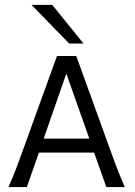

<svg xmlns="http://www.w3.org/2000/svg" viewBox="-20 -763 551 783"><path d="M14.6 0Q24.4 -22 35.9 -50.3Q47.4 -78.6 65.9 -129.9L212.4 -534.7H291L437.5 -129.9Q456.1 -78.6 467.8 -50.3Q479.5 -22 488.8 0H413.6L363.8 -140.6H138.7L89.4 0ZM158.2 -197.8H344.2L250.5 -462.9ZM262.2 -585.4 108.4 -743.2H192.9L320.8 -585.4Z"/></svg>

Font: Harmattan
Style: Regular
Weight: 400
Designer: George W. Nuss III and SIL International
Foundry: SIL International
Version: Version 4.000